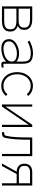

<svg xmlns="http://www.w3.org/2000/svg" viewBox="1225 -1755 541 3031"><g transform="rotate(90 1495.5 -239.5)"><path d="M81 0V-478H283Q372 -478 412 -444Q452 -410 452 -354Q452 -307 432.5 -283.5Q413 -260 386 -249Q424 -240 451 -210.5Q478 -181 478 -131Q478 -67 439 -33.5Q400 0 305 0ZM117 -35H305Q366 -35 395.5 -48.5Q425 -62 434 -84Q443 -106 443 -131Q443 -188 408.5 -208Q374 -228 306 -228H117ZM117 -263H306Q365 -263 390.5 -284Q416 -305 416 -354Q416 -401 384 -422Q352 -443 283 -443H117Z M744 10Q678 10 638 -21Q598 -52 598 -112Q598 -158 631 -193.5Q664 -229 715.5 -249.5Q767 -270 822 -270Q908 -270 952 -229V-330Q952 -382 938 -408.5Q924 -435 894 -445Q864 -455 815 -455Q775 -455 725 -440.5Q675 -426 640 -405L622 -434Q660 -458 714.5 -474Q769 -490 815 -490Q904 -490 945 -456Q986 -422 986 -330V-44Q986 -25 997.5 -22.5Q1009 -20 1046 -27V3Q1038 6 1024 8Q1010 10 1000 10Q976 10 966 3.5Q956 -3 954 -20Q952 -37 952 -67Q929 -40 894 -23Q859 -6 819.5 2Q780 10 744 10ZM749 -24Q803 -24 850 -40.5Q897 -57 926 -88Q955 -119 952 -164Q949 -199 914 -217.5Q879 -236 823 -236Q778 -236 734.5 -220.5Q691 -205 662 -177Q633 -149 633 -111Q633 -66 666 -45Q699 -24 749 -24Z M1336 11Q1273 11 1224 -21Q1175 -53 1147 -109.5Q1119 -166 1119 -239Q1119 -312 1147 -368.5Q1175 -425 1224 -457Q1273 -489 1336 -489Q1383 -489 1424 -470Q1465 -451 1495 -414L1468 -392Q1417 -454 1336 -454Q1283 -454 1241.5 -427Q1200 -400 1176.5 -351.5Q1153 -303 1153 -239Q1153 -175 1176.5 -126Q1200 -77 1241.5 -50Q1283 -23 1336 -23Q1417 -23 1468 -86L1495 -64Q1465 -27 1424 -8Q1383 11 1336 11Z M1629 0V-478H1663V-56L1950 -478H1985V0H1950V-422L1663 0Z M2067 0V-35H2078Q2101 -35 2110 -41Q2119 -47 2123 -62Q2139 -127 2144.5 -219Q2150 -311 2150 -443V-478H2445V0H2410V-443H2186Q2186 -311 2179 -215.5Q2172 -120 2157 -54Q2150 -22 2131.5 -11Q2113 0 2078 0Z M2561 0 2690 -232Q2638 -235 2611 -254Q2584 -273 2574 -300.5Q2564 -328 2564 -355Q2564 -383 2575 -411.5Q2586 -440 2615.5 -459Q2645 -478 2702 -478H2909V0H2873V-232H2727L2600 0ZM2702 -267H2873V-443H2702Q2653 -443 2625.5 -423Q2598 -403 2598 -355Q2598 -306 2625.5 -286.5Q2653 -267 2702 -267Z"/></g></svg>

Font: Zen Kaku Gothic New Light
Style: Regular
Weight: 300
Designer: Yoshimichi Ohira
Foundry: Positype
Version: Version 1.002